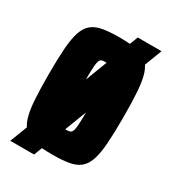

<svg xmlns="http://www.w3.org/2000/svg" viewBox="-193 -844 894 1000"><g transform="rotate(30 254.5 -344.0)"><path d="M30 55 336 -743H479L173 55ZM254 8Q195 8 155 1Q115 -6 90 -26.5Q65 -47 52 -86Q39 -125 34.5 -188Q30 -251 30 -344Q30 -437 34.5 -500Q39 -563 52 -602Q65 -641 90 -661.5Q115 -682 155 -689Q195 -696 254 -696Q313 -696 353.5 -689Q394 -682 419 -661.5Q444 -641 457 -602Q470 -563 474.5 -500Q479 -437 479 -344Q479 -251 474.5 -188Q470 -125 457 -86Q444 -47 419 -26.5Q394 -6 353.5 1Q313 8 254 8ZM254 -140Q267 -140 275 -142.5Q283 -145 288 -154.5Q293 -164 295 -185.5Q297 -207 297.5 -245.5Q298 -284 298 -344Q298 -404 297.5 -442.5Q297 -481 295 -502.5Q293 -524 288 -533.5Q283 -543 275 -545.5Q267 -548 254 -548Q241 -548 233 -545.5Q225 -543 220.5 -533.5Q216 -524 214 -502.5Q212 -481 211.5 -442.5Q211 -404 211 -344Q211 -284 211.5 -245.5Q212 -207 214 -185.5Q216 -164 220.5 -154.5Q225 -145 233 -142.5Q241 -140 254 -140Z"/></g></svg>

Font: Saira Condensed Black
Style: Regular
Weight: 900
Width: 3
Designer: Hector Gatti with collaboration of the Omnibus-Type team
Foundry: Omnibus-Type
Version: Version 1.101